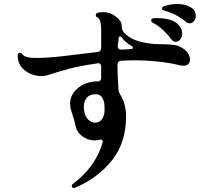

<svg xmlns="http://www.w3.org/2000/svg" viewBox="-20 -873 1040 964"><path d="M356 70Q354 71 351 71Q345 71 342 66Q340 62 340 60Q340 56 344 52Q400 11 439 -42.5Q478 -96 496 -160V-162Q496 -167 492 -170.5Q488 -174 483 -172L478 -171Q466 -168 454 -168Q423 -168 395.5 -187Q368 -206 360 -238Q356 -258 350.5 -276Q345 -294 337 -320Q334 -328 333 -336.5Q332 -345 332 -353Q332 -391 360 -420.5Q388 -450 430 -460Q440 -462 450 -463.5Q460 -465 470 -464H472Q479 -464 483.5 -469Q488 -474 488 -481V-540Q488 -547 482.5 -552Q477 -557 470 -555Q379 -542 324 -527Q269 -512 238.5 -501.5Q208 -491 190 -491Q141 -491 104.5 -519.5Q68 -548 69 -596Q69 -605 77 -608H80Q88 -608 90 -603Q100 -590 117 -586Q134 -582 162 -582Q221 -582 303.5 -592Q386 -602 470 -612Q488 -614 488 -633V-724Q488 -747 484 -763.5Q480 -780 468 -786Q461 -790 461 -796Q461 -807 471 -809Q486 -812 499 -812Q516 -812 532.5 -806Q549 -800 568 -785Q592 -765 591 -741Q591 -723 603 -709Q632 -678 681 -664.5Q730 -651 786 -651Q789 -651 794 -651Q825 -651 853.5 -647.5Q882 -644 907 -624Q921 -613 927.5 -599.5Q934 -586 934 -574Q934 -561 926 -552Q918 -543 901 -543Q897 -543 893 -543.5Q889 -544 884 -545Q781 -570 653 -570Q637 -570 621 -569.5Q605 -569 588 -568Q570 -566 570 -549Q570 -514 571.5 -481.5Q573 -449 575 -420Q577 -409 583 -399Q597 -377 605 -349.5Q613 -322 613 -288Q613 -158 543 -69Q473 20 356 70ZM458 -257Q480 -257 493 -276.5Q506 -296 505 -325Q505 -334 504.5 -342Q504 -350 503 -358Q493 -400 462 -400Q431 -400 416 -382.5Q401 -365 401 -338Q401 -334 401 -329.5Q401 -325 402 -320Q407 -286 424 -271.5Q441 -257 458 -257ZM841 -675Q824 -698 800 -721Q776 -744 744 -761Q739 -764 739 -770Q739 -779 749 -781Q755 -782 761 -782Q767 -782 773 -782Q808 -782 836 -773Q864 -764 880 -744Q888 -734 891.5 -724Q895 -714 895 -705Q895 -687 885 -675Q875 -663 862 -663Q850 -663 841 -675ZM914 -763Q892 -782 863 -797Q834 -812 801 -821Q792 -823 794 -831Q794 -839 801 -841Q836 -853 870 -853Q911 -853 938 -836Q952 -828 957.5 -816.5Q963 -805 963 -794Q963 -779 954 -767.5Q945 -756 932 -756Q922 -756 914 -763ZM587 -624Q601 -624 614 -625Q627 -626 640 -627Q647 -627 647 -634Q647 -639 641 -642Q611 -658 589 -687Q586 -690 583 -690Q578 -690 576 -684Q575 -675 574 -664Q573 -653 571 -641Q571 -634 575.5 -629Q580 -624 587 -624Z"/></svg>

Font: Zen Antique Soft
Style: Regular
Weight: 400
Designer: Yoshimichi Ohira
Foundry: Positype
Version: Version 1.001